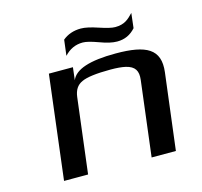

<svg xmlns="http://www.w3.org/2000/svg" viewBox="-97 -758 909 864"><g transform="rotate(-15 358.0 -326.0)"><path d="M470 -494C349 -494 280 -471 262 -425L269 -484H157L98 0H210L253 -350C257 -381 270 -402 295 -413C318 -424 363 -430 429 -430C458 -430 481 -428 499 -424C541 -414 554 -391 549 -350L506 0H619L663 -355C676 -461 613 -494 470 -494ZM500 -609C484 -609 460 -615 427 -626C394 -637 368 -643 348 -643C314 -643 286 -633 263 -614L254 -541C278 -567 306 -580 340 -580C356 -580 379 -574 412 -562C444 -550 470 -544 492 -544C527 -544 555 -557 578 -583L586 -652C563 -628 544 -609 500 -609Z"/></g></svg>

Font: Gamestation Extended
Style: Italic
Weight: 400
Width: 7
Designer: Jonas Hecksher
Foundry: Jonas Hecksher, Playtypeª, e-types AS
Version: Version 1.003